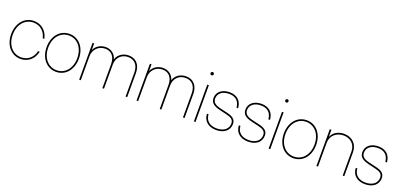

<svg xmlns="http://www.w3.org/2000/svg" viewBox="14 -1608 5278 2528"><g transform="rotate(20 2653.0 -344.0)"><path d="M258.8 7.8C363.8 7.8 443.8 -62.5 464.8 -168H441.9C421.9 -74.7 351.1 -14.6 258.8 -14.6C139.2 -14.6 54.7 -115.2 54.7 -257.8C54.7 -400.4 139.2 -501 258.8 -501C351.1 -501 421.9 -440.9 441.9 -347.7H464.8C443.8 -453.1 363.8 -523.4 258.8 -523.4C125.5 -523.4 32.2 -411.6 32.2 -257.8C32.2 -104 125.5 7.8 258.8 7.8Z M755.9 7.8C888.7 7.8 981.4 -104 981.4 -257.8C981.4 -411.6 888.7 -523.4 755.9 -523.4C622.6 -523.4 529.3 -411.6 529.3 -257.8C529.3 -104 622.6 7.8 755.9 7.8ZM755.9 -14.6C636.2 -14.6 551.8 -115.2 551.8 -257.8C551.8 -400.4 636.2 -501 755.9 -501C875 -501 959 -400.4 959 -257.8C959 -115.2 875 -14.6 755.9 -14.6Z M1079.1 0H1101.6V-335.9C1101.6 -432.1 1171.9 -501 1263.7 -501C1349.1 -501 1404.3 -441.4 1404.3 -335.9V0H1426.8V-335.9C1426.8 -441.4 1497.6 -501 1585.9 -501C1673.8 -501 1729.5 -441.4 1729.5 -335.9V0H1752V-335.9C1752 -451.7 1688 -523.4 1585.9 -523.4C1506.3 -523.4 1440.4 -479.5 1416.5 -408.2C1397 -479.5 1338.4 -523.4 1263.7 -523.4C1198.7 -523.4 1129.9 -489.7 1101.6 -422.4V-515.6H1079.1Z M1882.8 0H1905.3V-335.9C1905.3 -432.1 1975.6 -501 2067.4 -501C2152.8 -501 2208 -441.4 2208 -335.9V0H2230.5V-335.9C2230.5 -441.4 2301.3 -501 2389.6 -501C2477.5 -501 2533.2 -441.4 2533.2 -335.9V0H2555.7V-335.9C2555.7 -451.7 2491.7 -523.4 2389.6 -523.4C2310.1 -523.4 2244.1 -479.5 2220.2 -408.2C2200.7 -479.5 2142.1 -523.4 2067.4 -523.4C2002.4 -523.4 1933.6 -489.7 1905.3 -422.4V-515.6H1882.8Z M2686.5 0H2709V-515.6H2686.5ZM2697.8 -649.9C2710.4 -649.9 2720.7 -660.2 2720.7 -672.9C2720.7 -685.5 2710.4 -695.8 2697.8 -695.8C2685.1 -695.8 2674.8 -685.5 2674.8 -672.9C2674.8 -660.2 2685.1 -649.9 2697.8 -649.9Z M2999 6.8C3110.8 6.8 3182.1 -53.7 3182.1 -142.6C3182.1 -210.9 3136.2 -238.8 3052.7 -258.3L2962.4 -279.3C2886.7 -296.9 2846.2 -322.8 2846.2 -379.4C2846.2 -452.1 2907.2 -500 2999.5 -500C3091.8 -500 3143.6 -452.1 3152.3 -361.3H3174.8C3167.5 -463.4 3104 -522.5 2999.5 -522.5C2894.5 -522.5 2823.7 -465.3 2823.7 -379.4C2823.7 -311.5 2870.1 -278.3 2958.5 -257.3L3047.9 -236.3C3120.6 -219.2 3159.7 -199.2 3159.7 -142.6C3159.7 -66.9 3098.1 -15.6 2999 -15.6C2897.9 -15.6 2839.8 -69.8 2835.9 -154.3H2813.5C2817.4 -57.6 2885.7 6.8 2999 6.8Z M3445.8 6.8C3557.6 6.8 3628.9 -53.7 3628.9 -142.6C3628.9 -210.9 3583 -238.8 3499.5 -258.3L3409.2 -279.3C3333.5 -296.9 3293 -322.8 3293 -379.4C3293 -452.1 3354 -500 3446.3 -500C3538.6 -500 3590.3 -452.1 3599.1 -361.3H3621.6C3614.3 -463.4 3550.8 -522.5 3446.3 -522.5C3341.3 -522.5 3270.5 -465.3 3270.5 -379.4C3270.5 -311.5 3316.9 -278.3 3405.3 -257.3L3494.6 -236.3C3567.4 -219.2 3606.4 -199.2 3606.4 -142.6C3606.4 -66.9 3544.9 -15.6 3445.8 -15.6C3344.7 -15.6 3286.6 -69.8 3282.7 -154.3H3260.3C3264.2 -57.6 3332.5 6.8 3445.8 6.8Z M3733.4 0H3755.9V-515.6H3733.4ZM3744.6 -649.9C3757.3 -649.9 3767.6 -660.2 3767.6 -672.9C3767.6 -685.5 3757.3 -695.8 3744.6 -695.8C3731.9 -695.8 3721.7 -685.5 3721.7 -672.9C3721.7 -660.2 3731.9 -649.9 3744.6 -649.9Z M4080.1 7.8C4212.9 7.8 4305.7 -104 4305.7 -257.8C4305.7 -411.6 4212.9 -523.4 4080.1 -523.4C3946.8 -523.4 3853.5 -411.6 3853.5 -257.8C3853.5 -104 3946.8 7.8 4080.1 7.8ZM4080.1 -14.6C3960.4 -14.6 3876 -115.2 3876 -257.8C3876 -400.4 3960.4 -501 4080.1 -501C4199.2 -501 4283.2 -400.4 4283.2 -257.8C4283.2 -115.2 4199.2 -14.6 4080.1 -14.6Z M4425.8 -335.9C4425.8 -431.6 4502 -501 4603.5 -501C4702.6 -501 4771.5 -435.1 4771.5 -335.9V0H4793.9V-335.9C4793.9 -447.8 4715.3 -523.4 4603.5 -523.4C4526.4 -523.4 4454.6 -487.8 4425.8 -415.5V-515.6H4403.3V0H4425.8Z M5084 6.8C5195.8 6.8 5267.1 -53.7 5267.1 -142.6C5267.1 -210.9 5221.2 -238.8 5137.7 -258.3L5047.4 -279.3C4971.7 -296.9 4931.2 -322.8 4931.2 -379.4C4931.2 -452.1 4992.2 -500 5084.5 -500C5176.8 -500 5228.5 -452.1 5237.3 -361.3H5259.8C5252.4 -463.4 5189 -522.5 5084.5 -522.5C4979.5 -522.5 4908.7 -465.3 4908.7 -379.4C4908.7 -311.5 4955.1 -278.3 5043.5 -257.3L5132.8 -236.3C5205.6 -219.2 5244.6 -199.2 5244.6 -142.6C5244.6 -66.9 5183.1 -15.6 5084 -15.6C4982.9 -15.6 4924.8 -69.8 4920.9 -154.3H4898.4C4902.3 -57.6 4970.7 6.8 5084 6.8Z"/></g></svg>

Font: Raveo Display Display Thin
Style: Regular
Weight: 100
Designer: Jakub Foglar, Rasmus Andersson (Inter)
Foundry: Jakubfoglar.com
Version: Version 1.100;Glyphs 3.2.3 (3260)